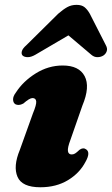

<svg xmlns="http://www.w3.org/2000/svg" viewBox="-20 -757 460 790"><path d="M275 -121.5Q282.5 -121.5 289 -125.5Q295.5 -129.5 307 -140.5Q322 -151.5 334.5 -142.5Q353.5 -129.5 332 -91.5Q308 -45 259.8 -15.8Q211.5 13.5 146 13.5Q70.5 13.5 52 -29.5Q33.5 -72.5 61.5 -140L115.5 -290.5Q130.5 -326.5 129 -340Q127.5 -353.5 113.5 -353.5Q101.5 -353.5 76 -331Q65.5 -325.5 57.5 -325.2Q49.5 -325 43.5 -328Q34 -334 33.8 -347.5Q33.5 -361 45.5 -376.5Q75 -422.5 127 -455Q179 -487.5 238 -487.5Q305 -487.5 328.2 -443.8Q351.5 -400 319 -322.5L270 -182Q257.5 -149.5 259.5 -135.5Q261.5 -121.5 275 -121.5ZM406 -529Q395.5 -522 381.5 -521.8Q367.5 -521.5 356 -531.5L261.5 -611.5L125 -531.5Q107.5 -521.5 93.5 -521.8Q79.5 -522 72.5 -529Q67 -535.5 70 -546.5Q73 -557.5 88.5 -571L219.5 -700.5Q239.5 -718 256.5 -727.5Q273.5 -737 295 -737Q316 -737 327.8 -727.5Q339.5 -718 349.5 -700.5L415.5 -571Q423 -557.5 419.2 -546.5Q415.5 -535.5 406 -529Z"/></svg>

Font: Fraunces 9pt S000 Black
Style: Italic
Weight: 900
Italic angle: -16°
Version: Version 1.000; ttfautohint (v1.8.3)